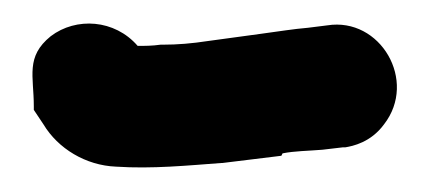

<svg xmlns="http://www.w3.org/2000/svg" viewBox="-20 -394 352 159"><path d="M8 -303 16 -291C28 -271 51 -257 76 -256C106 -254 136 -257 163 -259H164L213 -265L214 -267C224 -269 235 -269 247 -270L264 -272H266C272 -273 287 -276 298 -291C326 -327 295 -380 251 -373L235 -371C223 -370 211 -368 196 -366L152 -360C139 -358 127 -357 115 -357H113C106 -356 100 -356 94 -356C75 -378 43 -380 22 -364C1 -347 8 -331 8 -306Z"/></svg>

Font: Stray Cat
Style: ExBlk
Weight: 1000
Version: Version 1.0